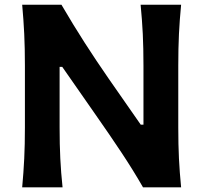

<svg xmlns="http://www.w3.org/2000/svg" viewBox="-20 -804 872 824"><path d="M75.2 0Q81.1 -64 84 -123.5Q86.9 -183.1 86.9 -256.8V-522Q86.9 -597.2 84 -658Q81.1 -718.8 75.2 -783.7H243.7Q293.9 -697.8 343 -621.3Q392.1 -544.9 444.8 -468.8L584 -269H595.7V-522Q595.7 -597.2 592.8 -658Q589.8 -718.8 583.5 -783.7H757.3Q751 -718.8 748 -658Q745.1 -597.2 745.1 -522V-256.8Q745.1 -183.1 748 -123.5Q751 -64 757.3 0H593.8Q551.8 -73.2 501.7 -148.7Q451.7 -224.1 387.7 -315.4L247.1 -517.1H235.8V-256.8Q235.8 -183.1 238.8 -123.5Q241.7 -64 248.5 0Z"/></svg>

Font: Pinar DS4-SemiBold
Style: Regular
Weight: 600
Designer: Amin Abedi
Version: Version 2.000